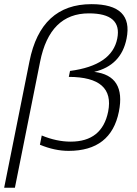

<svg xmlns="http://www.w3.org/2000/svg" viewBox="-51 -718 655 915"><path d="M-31.2 176.8 89.4 -425.3Q143.6 -698.2 384.8 -698.2Q585 -698.2 552.2 -534.2Q526.9 -406.2 397.9 -375.5Q549.8 -357.4 515.6 -186Q478 1 275.9 1Q209.5 1 139.2 -28.3L147.9 -72.3Q218.8 -43 285.6 -43Q435.5 -43 464.4 -186Q497.1 -351.1 276.9 -351.6L282.7 -379.9Q482.4 -406.2 507.8 -534.2Q531.7 -654.3 372.6 -654.3Q186 -654.3 140.1 -423.8L20 176.8Z"/></svg>

Font: Sansation Light
Style: Light Italic
Weight: 300
Designer: Bernd Montag
Version: Version 1.301